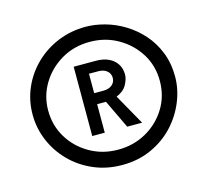

<svg xmlns="http://www.w3.org/2000/svg" viewBox="-95 -760 929 859"><g transform="rotate(-15 370.0 -331.0)"><path d="M370 -11Q299 -11 238.5 -37Q178 -63 133.5 -108Q89 -153 64.5 -211Q40 -269 40 -332Q40 -398 65.5 -456Q91 -514 136.5 -558Q182 -602 242 -626.5Q302 -651 370 -651Q412 -651 458 -638.5Q504 -626 547 -600Q590 -574 624.5 -535.5Q659 -497 679.5 -446Q700 -395 700 -332Q700 -275 677 -218Q654 -161 611.5 -114.5Q569 -68 507.5 -39.5Q446 -11 370 -11ZM370 -82Q442 -82 500.5 -115Q559 -148 594 -204.5Q629 -261 629 -332Q629 -402 594 -458Q559 -514 500.5 -547.5Q442 -581 370 -581Q297 -581 238.5 -546.5Q180 -512 146 -455.5Q112 -399 112 -332Q112 -263 146 -206.5Q180 -150 239 -116Q298 -82 370 -82ZM273 -171V-492H377Q410 -492 434.5 -480.5Q459 -469 472.5 -448Q486 -427 486 -399Q486 -378 472 -352.5Q458 -327 424 -313L504 -171H435L372 -303H331V-171ZM331 -354H374Q399 -354 414 -366.5Q429 -379 429 -399Q429 -419 414 -431.5Q399 -444 374 -444H331Z"/></g></svg>

Font: Teachers Medium
Style: Regular
Weight: 500
Designer: Alfredo Marco Pradil, Chank Diesel
Version: Version 1.001